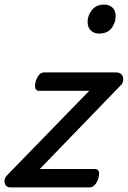

<svg xmlns="http://www.w3.org/2000/svg" viewBox="-35 -815 557 835"><path d="M11 0Q-10 0 -14.5 -19.5Q-19 -39 -2 -55L353 -420H134Q123 -420 119 -430Q115 -440 120 -460Q126 -480 135.5 -490Q145 -500 156 -500H470Q487 -500 494.5 -490Q502 -480 501 -467Q500 -454 491 -445L138 -80H379Q390 -80 394 -70.5Q398 -61 393 -40Q387 -21 377 -10.5Q367 0 356 0ZM395 -669Q375 -669 360.5 -682Q346 -695 346 -720Q346 -747 364.5 -771Q383 -795 419 -795Q439 -795 453.5 -782.5Q468 -770 468 -744Q468 -717 450.5 -693Q433 -669 395 -669Z"/></svg>

Font: Playwrite IN
Style: Regular
Weight: 400
Designer: Veronika Burian, José Scaglione
Foundry: TypeTogether
Version: Version 1.002